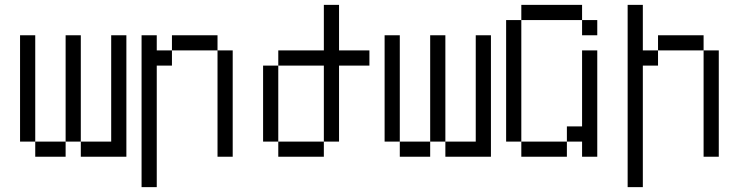

<svg xmlns="http://www.w3.org/2000/svg" viewBox="-20 -645 3040 790"><path d="M125 -62.5V0H250V-62.5ZM125 -62.5V-500H62.5V-62.5ZM250 -62.5H312.5V0H500Q500 0 500 -500H437.5V-62.5H312.5V-500H250Z M562.5 -500Q562.5 -500 562.5 125H625Q625 125 625 -375H687.5V-437.5H625V-500ZM875 -437.5V0H937.5V-437.5ZM687.5 -437.5H875V-500H687.5Z M1500 -375V-437.5H1375V-625H1312.5V-437.5H1125V-375H1062.5V-62.5H1125V0H1312.5V-62.5H1125V-375H1312.5V-62.5H1375V-375Z M1625 -62.5V0H1750V-62.5ZM1625 -62.5V-500H1562.5V-62.5ZM1750 -62.5H1812.5V0H2000Q2000 0 2000 -500H1937.5V-62.5H1812.5V-500H1750Z M2437.5 -500V-562.5H2375V-500ZM2125 -62.5V0H2312.5V-62.5ZM2125 -62.5Q2125 -62.5 2125 -562.5H2062.5Q2062.5 -562.5 2062.5 -62.5ZM2375 -62.5V0H2437.5V-437.5H2375V-125H2312.5V-62.5ZM2125 -562.5H2375V-625H2125Z M2562.5 -625Q2562.5 -625 2562.5 125H2625Q2625 125 2625 -375H2687.5V-437.5H2625V-625ZM2875 -437.5V0H2937.5V-437.5ZM2687.5 -437.5H2875V-500H2687.5Z"/></svg>

Font: Unifont
Style: Regular
Weight: 500
Version: Version 15.1.04